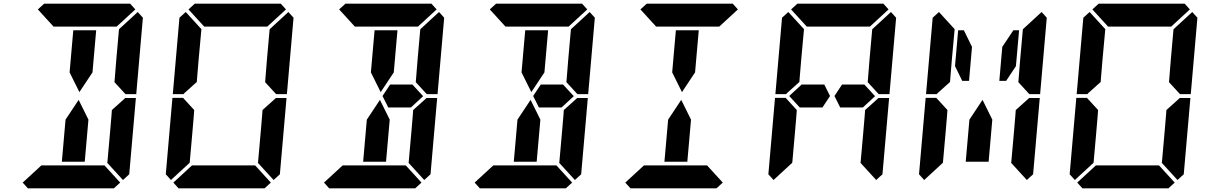

<svg xmlns="http://www.w3.org/2000/svg" viewBox="-20 -1020 6568 1040"><path d="M654 -485 658 -489H716L680 -76L646 -45L561 -138L562 -144L576 -302L584 -396L586 -424ZM726 -955 754 -924 718 -510H660L656 -514L600 -575L601 -586L610 -698L624 -856L625 -862ZM366 -731 377 -856H501L490 -731L481 -628L410 -521L357 -628ZM631 -31 597 0H426H302H131L103 -31L204 -124H229H313H437H521H546ZM185 -969 219 -1000H390H514H685L713 -969L612 -876H587H503H379H295H276H270ZM450 -269 439 -144H315L326 -269L335 -372L406 -479L459 -372Z M978 -515 974 -510H916L952 -924L986 -955L1071 -862L1056 -698L1047 -590L1046 -576ZM1008 -144 1007 -138 906 -45 878 -76 914 -490H972L976 -485L1032 -424L1029 -384L1022 -302ZM1470 -485 1474 -489H1532L1496 -76L1462 -45L1377 -138L1378 -144L1392 -302L1400 -396L1402 -424ZM1542 -955 1570 -924 1534 -510H1476L1472 -514L1416 -575L1417 -586L1426 -698L1440 -856L1441 -862ZM1447 -31 1413 0H1242H1118H947L919 -31L1020 -124H1045H1129H1253H1337H1362ZM1001 -969 1035 -1000H1206H1330H1501L1529 -969L1428 -876H1403H1319H1195H1111H1092H1086Z M2214 -562 2272 -499 2206 -438H2178H2142H2083L2052 -500L2093 -562H2152H2189ZM2286 -485 2290 -489H2348L2312 -76L2278 -45L2193 -138L2194 -144L2208 -302L2216 -396L2218 -424ZM2358 -955 2386 -924 2350 -510H2292L2288 -514L2232 -575L2233 -586L2242 -698L2256 -856L2257 -862ZM1998 -731 2009 -856H2133L2122 -731L2113 -628L2042 -521L1989 -628ZM2263 -31 2229 0H2058H1934H1763L1735 -31L1836 -124H1861H1945H2069H2153H2178ZM1817 -969 1851 -1000H2022H2146H2317L2345 -969L2244 -876H2219H2135H2011H1927H1908H1902ZM2082 -269 2071 -144H1947L1958 -269L1967 -372L2038 -479L2091 -372Z M3030 -562 3088 -499 3022 -438H2994H2958H2899L2868 -500L2909 -562H2968H3005ZM3102 -485 3106 -489H3164L3128 -76L3094 -45L3009 -138L3010 -144L3024 -302L3032 -396L3034 -424ZM3174 -955 3202 -924 3166 -510H3108L3104 -514L3048 -575L3049 -586L3058 -698L3072 -856L3073 -862ZM2814 -731 2825 -856H2949L2938 -731L2929 -628L2858 -521L2805 -628ZM3079 -31 3045 0H2874H2750H2579L2551 -31L2652 -124H2677H2761H2885H2969H2994ZM2633 -969 2667 -1000H2838H2962H3133L3161 -969L3060 -876H3035H2951H2827H2743H2724H2718ZM2898 -269 2887 -144H2763L2774 -269L2783 -372L2854 -479L2907 -372Z M3630 -731 3641 -856H3765L3754 -731L3745 -628L3674 -521L3621 -628ZM3895 -31 3861 0H3690H3566H3395L3367 -31L3468 -124H3493H3577H3701H3785H3810ZM3449 -969 3483 -1000H3654H3778H3949L3977 -969L3876 -876H3851H3767H3643H3559H3540H3534ZM3714 -269 3703 -144H3579L3590 -269L3599 -372L3670 -479L3723 -372Z M4242 -515 4238 -510H4180L4216 -924L4250 -955L4335 -862L4320 -698L4311 -590L4310 -576ZM4662 -562 4720 -499 4654 -438H4626H4590H4531L4500 -500L4541 -562H4600H4637ZM4272 -144 4271 -138 4170 -45 4142 -76 4178 -490H4236L4240 -485L4296 -424L4293 -384L4286 -302ZM4734 -485 4738 -489H4796L4760 -76L4726 -45L4641 -138L4642 -144L4656 -302L4664 -396L4666 -424ZM4806 -955 4834 -924 4798 -510H4740L4736 -514L4680 -575L4681 -586L4690 -698L4704 -856L4705 -862ZM4265 -969 4299 -1000H4470H4594H4765L4793 -969L4692 -876H4667H4583H4459H4375H4356H4350ZM4445 -562 4476 -500 4435 -438H4376H4339H4312L4255 -500L4322 -562H4349H4386Z M5058 -515 5054 -510H4996L5032 -924L5066 -955L5151 -862L5136 -698L5127 -590L5126 -576ZM5088 -144 5087 -138 4986 -45 4958 -76 4994 -490H5052L5056 -485L5112 -424L5109 -384L5102 -302ZM5550 -485 5554 -489H5612L5576 -76L5542 -45L5457 -138L5458 -144L5472 -302L5480 -396L5482 -424ZM5409 -766 5469 -856H5500L5483 -662L5430 -582H5393ZM5622 -955 5650 -924 5614 -510H5556L5552 -514L5496 -575L5497 -586L5506 -698L5520 -856L5521 -862ZM5346 -269 5335 -144H5211L5222 -269L5231 -372L5302 -479L5355 -372ZM5153 -662 5170 -856H5201L5245 -766L5229 -582H5192Z M5874 -515 5870 -510H5812L5848 -924L5882 -955L5967 -862L5952 -698L5943 -590L5942 -576ZM5904 -144 5903 -138 5802 -45 5774 -76 5810 -490H5868L5872 -485L5928 -424L5925 -384L5918 -302ZM6366 -485 6370 -489H6428L6392 -76L6358 -45L6273 -138L6274 -144L6288 -302L6296 -396L6298 -424ZM6438 -955 6466 -924 6430 -510H6372L6368 -514L6312 -575L6313 -586L6322 -698L6336 -856L6337 -862ZM6343 -31 6309 0H6138H6014H5843L5815 -31L5916 -124H5941H6025H6149H6233H6258ZM5897 -969 5931 -1000H6102H6226H6397L6425 -969L6324 -876H6299H6215H6091H6007H5988H5982Z"/></svg>

Font: DSEG14 Classic
Style: Bold Italic
Weight: 700
Italic angle: -5°
Designer: Keshikan(Twitter:@keshinomi_88pro)
Version: Version 0.46